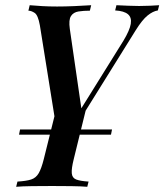

<svg xmlns="http://www.w3.org/2000/svg" viewBox="-20 -536 640 737"><path d="M410 -39 406 -19H53L57 -39ZM316 -141 263 75Q254 111 255.5 129Q257 147 272.5 153Q288 159 320 161L315 181Q292 179 254.5 178.5Q217 178 180 178Q138 178 101.5 178.5Q65 179 42 181L47 161Q81 159 99.5 153Q118 147 128.5 129Q139 111 148 75L199 -130L261 -61ZM591 -516 586 -496Q567 -493 546.5 -476.5Q526 -460 501 -420L237 4Q229 4 221 4Q213 4 204 4L133 -439Q126 -478 113 -486.5Q100 -495 89 -495L94 -516Q117 -514 142.5 -512.5Q168 -511 199 -511Q230 -511 264.5 -512.5Q299 -514 330 -516L325 -495Q301 -495 281.5 -492Q262 -489 252.5 -474.5Q243 -460 248 -425L293 -115L284 -107L454 -380Q478 -420 482 -444.5Q486 -469 471 -481.5Q456 -494 422 -496L427 -516Q452 -515 472 -514Q492 -513 514 -513Q536 -513 556 -514Q576 -515 591 -516Z"/></svg>

Font: Playfair Display Medium
Style: Italic
Weight: 500
Italic angle: -14°
Designer: Claus Eggers Sørensen
Foundry: Claus Eggers Sørensen
Version: Version 1.203